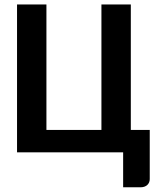

<svg xmlns="http://www.w3.org/2000/svg" viewBox="-20 -668 698 842"><path d="M54.7 0V-648.4H183.6V-98.1H424.8V-648.4H553.7V-98.1H636.7V117.2Q636.7 133.3 625.7 143.3Q614.7 153.3 596.7 153.3H520V0Z"/></svg>

Font: Carlito
Style: Bold
Weight: 700
Designer: Lukasz Dziedzic
Foundry: tyPoland Lukasz Dziedzic
Version: Version 1.104